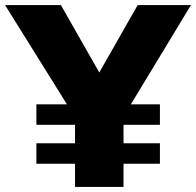

<svg xmlns="http://www.w3.org/2000/svg" viewBox="-20 -740 776 760"><path d="M124 -246H277V-173H124V-92H277V0H469V-92H613V-173H469V-246H613V-327H498L736 -720H525L373 -453L221 -720H0L245 -327H124Z"/></svg>

Font: Aspekta 850
Style: Regular
Weight: 850
Designer: Ivo Dolenc
Version: Version 2.000